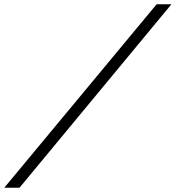

<svg xmlns="http://www.w3.org/2000/svg" viewBox="-75 -775 819 895"><path d="M724 -755 16 100H-55L655 -755Z"/></svg>

Font: Intel One Mono Light
Style: Italic
Weight: 300
Italic angle: -16°
Monospace: yes
Designer: Fred Shallcrass
Foundry: Frere-Jones Type LLC
Version: Version 1.004